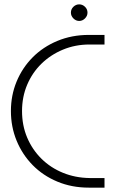

<svg xmlns="http://www.w3.org/2000/svg" viewBox="-20 -860 578 880"><path d="M387 0Q309 0 243 -27.5Q177 -55 129.5 -103.5Q82 -152 56 -215.5Q30 -279 30 -351Q30 -423 56 -486Q82 -549 129.5 -597Q177 -645 243 -672.5Q309 -700 387 -700H459V-656H390Q325 -656 268.5 -632.5Q212 -609 170 -568Q128 -527 104.5 -471.5Q81 -416 81 -351Q81 -285 104.5 -229.5Q128 -174 170 -132.5Q212 -91 268.5 -68Q325 -45 390 -44H459V0ZM343 -764Q328 -764 316.5 -775.5Q305 -787 305 -802Q305 -818 316.5 -829Q328 -840 343 -840Q358 -840 369.5 -829Q381 -818 381 -802Q381 -787 369.5 -775.5Q358 -764 343 -764Z"/></svg>

Font: MuseoModerno Thin ExtraLight
Style: Regular
Weight: 250
Version: Version 1.002